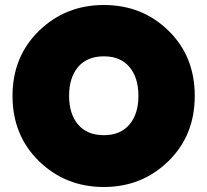

<svg xmlns="http://www.w3.org/2000/svg" viewBox="-20 -740 828 767"><path d="M395 7Q242 7 136 -96Q30 -199 30 -357Q30 -514 136 -617Q242 -720 395 -720Q548 -720 653 -617.5Q758 -515 758 -357Q758 -199 652.5 -96Q547 7 395 7ZM256 -357Q256 -285 292 -242.5Q328 -200 395 -200Q461 -200 497 -242.5Q533 -285 533 -357Q533 -430 497 -472.5Q461 -515 395 -515Q328 -515 292 -472.5Q256 -430 256 -357Z"/></svg>

Font: Poppins Black
Style: Regular
Weight: 900
Designer: Ninad Kale (Devanagari), Jonny Pinhorn (Latin)
Foundry: Indian Type Foundry
Version: Version 3.200;PS 1.000;hotconv 16.6.54;makeotf.lib2.5.65590